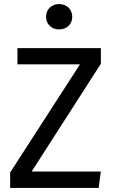

<svg xmlns="http://www.w3.org/2000/svg" viewBox="-20 -926 562 946"><path d="M477 -689H66V-609H374L30 -76V0H466L477 -81H136L477 -612ZM271 -906C233 -906 207 -879 207 -843C207 -808 233 -781 271 -781C310 -781 336 -808 336 -843C336 -879 310 -906 271 -906Z"/></svg>

Font: Fira Math
Style: Regular
Weight: 400
Designer: Xiangdong Zeng
Foundry: Xiangdong Zeng
Version: Version 0.3.4